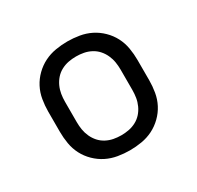

<svg xmlns="http://www.w3.org/2000/svg" viewBox="-121 -669 842 819"><g transform="rotate(-30 300.0 -260.0)"><path d="M300 8Q271 8 241.5 3Q212 -2 186 -15Q160 -28 138.5 -49Q117 -70 103.5 -96Q90 -122 85 -151.5Q80 -181 80 -210V-310Q80 -339 85 -368.5Q90 -398 103.5 -424Q117 -450 138.5 -471Q160 -492 186 -505Q212 -518 241.5 -523Q271 -528 300 -528Q329 -528 358.5 -523Q388 -518 414 -505Q440 -492 461.5 -471Q483 -450 496.5 -424Q510 -398 515 -368.5Q520 -339 520 -310V-210Q520 -181 515 -151.5Q510 -122 496.5 -96Q483 -70 461.5 -49Q440 -28 414 -15Q388 -2 358.5 3Q329 8 300 8ZM300 -66Q319 -66 337.5 -69.5Q356 -73 373 -82Q390 -91 402.5 -105Q415 -119 423 -136.5Q431 -154 434 -172.5Q437 -191 437 -210V-310Q437 -329 434 -347.5Q431 -366 423 -383.5Q415 -401 402.5 -415Q390 -429 373 -438Q356 -447 337.5 -450.5Q319 -454 300 -454Q281 -454 262.5 -450.5Q244 -447 227 -438Q210 -429 197.5 -415Q185 -401 177 -383.5Q169 -366 166 -347.5Q163 -329 163 -310V-210Q163 -191 166 -172.5Q169 -154 177 -136.5Q185 -119 197.5 -105Q210 -91 227 -82Q244 -73 262.5 -69.5Q281 -66 300 -66Z"/></g></svg>

Font: R Plex Mono
Style: Regular
Weight: 400
Monospace: yes
Designer: Belleve Invis
Foundry: Belleve Invis
Version: Version 31.8.0